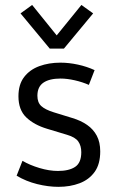

<svg xmlns="http://www.w3.org/2000/svg" viewBox="-20 -741 450 767"><path d="M213.4 5.4Q172.9 5.4 128.4 -5.6Q84 -16.6 46.4 -39.1L69.8 -98.6Q98.6 -81.5 137.7 -69.8Q176.8 -58.1 211.4 -58.1Q255.9 -58.1 280.3 -74.5Q304.7 -90.8 304.7 -132.8Q304.7 -158.7 292.7 -175.8Q280.8 -192.9 247.6 -202.6L168 -226.6Q116.2 -242.2 85 -272Q53.7 -301.8 53.7 -356.4Q53.7 -403.8 76.4 -433.3Q99.1 -462.9 137.2 -476.8Q175.3 -490.7 221.2 -490.7Q255.4 -490.7 291.3 -482.9Q327.1 -475.1 357.9 -460.9L335 -401.9Q309.6 -413.1 278.8 -420.2Q248 -427.2 221.7 -427.2Q177.7 -427.2 153.6 -410.9Q129.4 -394.5 129.4 -358.4Q129.4 -331.5 144.8 -317.4Q160.2 -303.2 194.3 -292.5L269 -269.5Q303.2 -259.3 328.1 -241.9Q353 -224.6 366.7 -198.7Q380.4 -172.9 380.4 -136.2Q380.4 -85.4 358.2 -54.4Q335.9 -23.4 298.1 -9Q260.3 5.4 213.4 5.4ZM178.7 -546.9 62 -687.5 108.4 -721.2 206.5 -599.6 305.2 -721.2 352.1 -687.5 235.4 -546.9Z"/></svg>

Font: Anaheim Medium
Style: Regular
Weight: 500
Version: Version 2.001